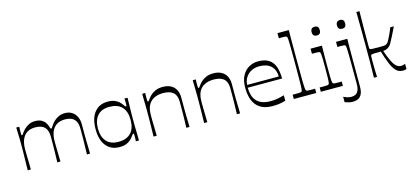

<svg xmlns="http://www.w3.org/2000/svg" viewBox="-71 -1319 4550 2094"><g transform="rotate(-15 2204.5 -272.0)"><path d="M88.6 0Q90.3 -55.3 90.8 -92.9Q91.3 -130.4 91.7 -155.7Q92.1 -181 92.6 -199Q93.1 -217 93.1 -233.1Q93.1 -249.3 93.1 -269Q93.1 -292.9 93.1 -311.2Q93.1 -329.6 92.6 -351Q92.1 -372.4 91.2 -403.3Q90.3 -434.1 88.6 -482.9H122.9Q121.9 -468.1 121.2 -453.9Q120.6 -439.7 120.6 -430.1Q120.6 -402.4 121.6 -393.9Q122.7 -385.4 128 -385.4Q133 -385.4 137.1 -390.5Q141.3 -395.6 151.7 -412Q161.7 -426.9 181.9 -446.8Q202 -466.7 232.6 -482.2Q263.3 -497.7 302.6 -497.7Q346.7 -497.7 373.9 -483.1Q401 -468.4 416.1 -446.8Q431.3 -425.1 438 -402.7Q443.6 -382.7 446.2 -378Q448.9 -373.3 453.7 -373.3Q457.9 -373.3 462.9 -378.6Q467.9 -383.9 478.4 -401.6Q492.1 -424 514.7 -446.1Q537.3 -468.1 569.2 -482.9Q601.1 -497.7 640.7 -497.7Q685.9 -497.7 719.1 -476.8Q752.3 -455.9 770.5 -418.4Q788.7 -380.9 788.7 -331.3Q788.7 -286.7 788.7 -255.3Q788.7 -223.9 788.8 -198Q788.9 -172.1 789.4 -145.4Q789.9 -118.7 790.8 -84.3Q791.7 -49.9 792.7 0H757.6Q758.6 -49.1 759.5 -82.2Q760.4 -115.3 761 -139.6Q761.6 -164 761.6 -184.9Q761.7 -205.7 761.7 -229.6Q761.7 -253.6 761.7 -287Q761.7 -346 742.1 -377.3Q722.4 -408.6 691.1 -420Q659.9 -431.4 623.9 -431.4Q566.6 -431.4 528.8 -406.7Q491 -382 472.6 -337Q454.3 -292 454.3 -231.3Q454.3 -211.1 454.3 -195Q454.3 -178.9 454.8 -156.7Q455.3 -134.6 456.3 -98.1Q457.3 -61.6 458.3 0H423.1Q424.1 -49.1 425.1 -82.6Q426 -116.1 426.6 -140.1Q427.1 -164 427.2 -185.3Q427.3 -206.6 427.3 -230.1Q427.3 -253.6 427.3 -287Q427.3 -346 407.6 -377.3Q388 -408.6 356.6 -420Q325.3 -431.4 289.3 -431.4Q233.7 -431.4 196.4 -408Q159 -384.6 139.8 -340Q120.6 -295.4 120.6 -231.3Q120.6 -210.3 120.6 -194.1Q120.6 -178 121.1 -155.9Q121.6 -133.7 122.6 -97.2Q123.6 -60.7 124.6 0Z M1123.7 14.9Q1027.6 14.9 973.6 -52.1Q919.6 -119 919.6 -240.7Q919.6 -362.4 973.6 -430.1Q1027.6 -497.7 1123.7 -497.7Q1170 -497.7 1200.9 -485.1Q1231.7 -472.6 1250.6 -454.6Q1269.6 -436.6 1279.7 -421.4Q1291 -405.3 1295.4 -400.3Q1299.9 -395.3 1304.9 -395.3Q1310.3 -395.3 1311.3 -402.7Q1312.3 -410.1 1312.3 -430.9Q1312.3 -440.1 1311.7 -454.2Q1311.1 -468.3 1310 -482.9H1345.1Q1344.3 -424.7 1343.4 -388.3Q1342.4 -351.9 1341.9 -327.9Q1341.4 -303.9 1341.4 -284.6Q1341.4 -265.4 1341.4 -240.7Q1341.4 -216.1 1341.4 -197.1Q1341.4 -178 1341.9 -154.3Q1342.4 -130.6 1343.4 -94.4Q1344.3 -58.1 1345.1 0H1310Q1311.1 -14.6 1311.7 -29.1Q1312.3 -43.6 1312.3 -54.6Q1312.3 -73.6 1311.3 -80.6Q1310.3 -87.6 1304.9 -87.6Q1299.9 -87.6 1295.4 -82.6Q1291 -77.6 1279.7 -61.4Q1269.6 -46.4 1250.6 -28.4Q1231.7 -10.3 1200.9 2.3Q1170 14.9 1123.7 14.9ZM1127.3 -43.4Q1218 -43.4 1266.6 -93.1Q1315.1 -142.7 1315.1 -240.7Q1315.1 -338.7 1266.6 -388.5Q1218 -438.3 1127.3 -438.3Q1038 -438.3 992.1 -385.9Q946.1 -333.6 946.1 -240.7Q946.1 -147.9 992.1 -95.6Q1038 -43.4 1127.3 -43.4Z M1509.6 0Q1511.3 -68.4 1511.8 -109.7Q1512.3 -151 1512.8 -176.9Q1513.3 -202.7 1513.3 -222.2Q1513.3 -241.7 1513.3 -266.4Q1513.3 -290.3 1513.3 -309.1Q1513.3 -328 1512.8 -349.4Q1512.3 -370.9 1511.8 -402.5Q1511.3 -434.1 1510.4 -482.9H1544.7Q1543.7 -466.4 1543.5 -453.1Q1543.3 -439.7 1543.3 -430.1Q1543.3 -402.4 1544.4 -393.9Q1545.4 -385.4 1550.7 -385.4Q1555.7 -385.4 1560.5 -390.3Q1565.3 -395.1 1575.9 -411.6Q1586.1 -426.7 1607.1 -446.8Q1628 -466.9 1662.1 -482.3Q1696.1 -497.7 1745.1 -497.7Q1800 -497.7 1837.2 -477.1Q1874.4 -456.4 1893.1 -419.2Q1911.9 -382 1911.9 -332.4Q1911.9 -287.9 1911.9 -255.9Q1911.9 -223.9 1911.9 -197.9Q1912 -171.9 1912.5 -144.9Q1913 -118 1913.9 -83.9Q1914.9 -49.9 1915.9 0H1879.9Q1880.9 -49.1 1881.8 -82.2Q1882.7 -115.3 1883.2 -139.6Q1883.7 -164 1883.8 -184.9Q1883.9 -205.7 1883.9 -229.6Q1883.9 -253.6 1883.9 -287Q1883.9 -331.6 1872.1 -359.9Q1860.3 -388.1 1839.2 -403.4Q1818.1 -418.7 1790.9 -425.1Q1763.6 -431.4 1731.6 -431.4Q1683.4 -431.4 1647.5 -417.8Q1611.6 -404.1 1587.9 -379Q1564.3 -353.9 1552.9 -318.3Q1541.6 -282.7 1541.6 -239Q1541.6 -215.4 1541.6 -197.6Q1541.6 -179.7 1542.1 -157.1Q1542.6 -134.6 1543.6 -98.1Q1544.6 -61.6 1545.6 0Z M2080.6 0Q2082.3 -68.4 2082.8 -109.7Q2083.3 -151 2083.8 -176.9Q2084.3 -202.7 2084.3 -222.2Q2084.3 -241.7 2084.3 -266.4Q2084.3 -290.3 2084.3 -309.1Q2084.3 -328 2083.8 -349.4Q2083.3 -370.9 2082.8 -402.5Q2082.3 -434.1 2081.4 -482.9H2115.7Q2114.7 -466.4 2114.5 -453.1Q2114.3 -439.7 2114.3 -430.1Q2114.3 -402.4 2115.4 -393.9Q2116.4 -385.4 2121.7 -385.4Q2126.7 -385.4 2131.5 -390.3Q2136.3 -395.1 2146.9 -411.6Q2157.1 -426.7 2178.1 -446.8Q2199 -466.9 2233.1 -482.3Q2267.1 -497.7 2316.1 -497.7Q2371 -497.7 2408.2 -477.1Q2445.4 -456.4 2464.1 -419.2Q2482.9 -382 2482.9 -332.4Q2482.9 -287.9 2482.9 -255.9Q2482.9 -223.9 2482.9 -197.9Q2483 -171.9 2483.5 -144.9Q2484 -118 2484.9 -83.9Q2485.9 -49.9 2486.9 0H2450.9Q2451.9 -49.1 2452.8 -82.2Q2453.7 -115.3 2454.2 -139.6Q2454.7 -164 2454.8 -184.9Q2454.9 -205.7 2454.9 -229.6Q2454.9 -253.6 2454.9 -287Q2454.9 -331.6 2443.1 -359.9Q2431.3 -388.1 2410.2 -403.4Q2389.1 -418.7 2361.9 -425.1Q2334.6 -431.4 2302.6 -431.4Q2254.4 -431.4 2218.5 -417.8Q2182.6 -404.1 2158.9 -379Q2135.3 -353.9 2123.9 -318.3Q2112.6 -282.7 2112.6 -239Q2112.6 -215.4 2112.6 -197.6Q2112.6 -179.7 2113.1 -157.1Q2113.6 -134.6 2114.6 -98.1Q2115.6 -61.6 2116.6 0Z M2854.4 14.9Q2784.4 14.9 2737.9 -6.3Q2691.4 -27.4 2663.9 -64.6Q2636.4 -101.7 2624.5 -149.8Q2612.6 -197.9 2612.6 -251.7Q2612.6 -337.4 2642.1 -391.6Q2671.7 -445.7 2719.4 -471.7Q2767 -497.7 2820 -497.7Q2901.4 -497.7 2946.4 -465.7Q2991.3 -433.7 3009.4 -377.9Q3027.6 -322 3027.6 -248.9H2639.3Q2640.1 -208.1 2649.5 -170.7Q2658.9 -133.3 2681.8 -104.6Q2704.7 -75.9 2744.2 -59.2Q2783.7 -42.6 2844.1 -42.6Q2885.1 -42.6 2921.1 -49Q2957 -55.4 2998.3 -67.6V-5.9Q2957 6.6 2923.2 10.7Q2889.4 14.9 2854.4 14.9ZM2998.1 -279.9Q2998.1 -355.3 2952.3 -398.9Q2906.4 -442.4 2820 -442.4Q2772.4 -442.4 2732.6 -422.9Q2692.9 -403.3 2668.6 -366.7Q2644.3 -330.1 2640.9 -279.9Z M3093.1 0V-48.7Q3108.4 -48.6 3121.2 -48.4Q3134 -48.3 3144.9 -48.3Q3171.1 -48.3 3180.7 -50Q3190.3 -51.7 3194.6 -55Q3197.7 -57.1 3199.8 -63.1Q3201.9 -69.1 3203.4 -85.7Q3204.9 -102.3 3205.4 -135.4Q3206 -168.6 3206.4 -224.6Q3206.9 -280.7 3206.9 -367.3Q3206.9 -452.1 3206.4 -507.8Q3206 -563.4 3205.4 -596.2Q3204.9 -629 3203.4 -645.2Q3201.9 -661.4 3199.8 -667.5Q3197.7 -673.6 3194.6 -675.7Q3190.3 -679.8 3180.9 -681.1Q3171.6 -682.3 3147.9 -682.3Q3139 -682.3 3129 -682.2Q3119 -682.1 3106.9 -681.8V-740H3235.4Q3235.3 -722.3 3234.8 -702.4Q3234.3 -682.6 3234.2 -655.6Q3234.1 -628.7 3234.1 -589.7Q3234.1 -550.7 3234.1 -495.7Q3234.1 -440.7 3234.1 -364.3Q3234.1 -278.6 3234.6 -223.1Q3235 -167.6 3236 -134.8Q3237 -102 3238.5 -85.6Q3240 -69.1 3242.1 -63.1Q3244.1 -57.1 3247.3 -55Q3252.4 -50.9 3262.4 -49.6Q3272.3 -48.3 3301.3 -48.3Q3311 -48.3 3322.1 -48.4Q3333.3 -48.6 3346.7 -48.7V0Z M3398.1 0V-48.7Q3412.6 -48.6 3424.9 -48.4Q3437.3 -48.3 3447.3 -48.3Q3475.3 -48.3 3485.3 -49.6Q3495.3 -50.9 3499.6 -55Q3503.7 -58.1 3505.9 -65.1Q3508 -72 3509.4 -90.2Q3510.9 -108.4 3511.4 -143.4Q3511.9 -178.4 3511.9 -237.9Q3511.9 -296.4 3511.4 -331.1Q3510.9 -365.7 3509.4 -383.6Q3508 -401.4 3505.9 -408.4Q3503.7 -415.4 3499.6 -418.6Q3495.3 -422.7 3485.9 -424Q3476.6 -425.3 3452 -425.3Q3443.1 -425.3 3433.6 -425.2Q3424 -425.1 3411.9 -424.9V-482.9H3539.9Q3539.7 -465.7 3539.2 -433.9Q3538.7 -402 3538.2 -365.4Q3537.7 -328.9 3537.7 -296.7Q3537.7 -264.6 3537.7 -246.1Q3537.7 -183.6 3538.2 -146.9Q3538.7 -110.1 3540.1 -91.2Q3541.6 -72.3 3544.1 -65.2Q3546.7 -58.1 3550.9 -55Q3556 -50.9 3565.6 -49.6Q3575.3 -48.3 3604.1 -48.3Q3613.6 -48.3 3624.2 -48.4Q3634.9 -48.6 3647.4 -48.7V0ZM3516.7 -604.1Q3469.3 -604.1 3469.3 -653Q3469.3 -702.7 3516.7 -702.7Q3561.7 -702.7 3561.7 -653Q3561.7 -604.1 3516.7 -604.1Z M3802.9 -603.6Q3755.4 -603.6 3755.4 -652.4Q3755.4 -702.1 3802.9 -702.1Q3847.9 -702.1 3847.9 -652.4Q3847.9 -603.6 3802.9 -603.6ZM3619.1 116.1Q3634.4 123.6 3658.6 131.7Q3682.7 139.9 3706.4 139.9Q3719.1 139.9 3731 137.5Q3742.9 135.1 3752.9 130.6Q3774 119.6 3786.6 92.6Q3799.1 65.6 3799.1 15.7Q3799.1 -109.4 3798.7 -189.6Q3798.3 -269.7 3797.7 -315.3Q3797.1 -360.9 3795.6 -381.9Q3794.1 -402.9 3792.1 -409.6Q3790 -416.4 3786.9 -418.6Q3782.6 -422.7 3773.6 -424Q3764.6 -425.3 3740 -425.3Q3731.1 -425.3 3721.1 -425.2Q3711.1 -425.1 3699 -424.9V-482.9H3826.6Q3826.4 -468.4 3825.9 -438.3Q3825.4 -408.1 3825.4 -370Q3825.3 -331.9 3825.3 -292.8Q3825.3 -253.7 3825.3 -221.9Q3825.3 -190 3825.3 -173.4Q3825.3 -138.7 3825.3 -115.6Q3825.3 -92.6 3825.3 -70.9Q3825.3 -49.1 3825.3 -19.7Q3825.3 9.7 3825.3 56.3Q3825.3 110.7 3809.6 141.4Q3794 172.1 3767.6 184.1Q3741.3 196.1 3708.9 196.1Q3686.4 196.1 3663.1 190.3Q3639.7 184.4 3619.1 177.1Z M3997.4 1.7Q3998.4 -54.9 3998.9 -91.5Q3999.4 -128.1 3999.9 -151Q4000.4 -173.9 4000.4 -190.3Q4000.4 -206.7 4000.4 -221.7Q4000.4 -236.7 4000.4 -257.7Q4000.4 -278.7 4000.4 -316Q4000.4 -353.3 4000.4 -402.7Q4000.4 -452.1 3999.9 -508.4Q3999.4 -564.7 3998.9 -624.1Q3998.4 -683.4 3997.4 -740H4032.6Q4031.6 -682.1 4031.1 -619.9Q4030.6 -557.6 4030.1 -500.7Q4029.6 -443.9 4029.6 -403.1Q4029.6 -362.3 4029.6 -348.6Q4029.6 -330.1 4030.6 -323.1Q4031.7 -316.1 4034.4 -312.6Q4040.1 -307.9 4061.2 -306.6Q4082.3 -305.3 4127.9 -305.3Q4166.3 -305.3 4185.1 -306.3Q4203.9 -307.3 4212.1 -310.4Q4220.4 -313.4 4226.6 -317.9Q4237.1 -325.7 4248.7 -346.4Q4260.3 -367.1 4271.6 -390.6Q4282.9 -413.7 4288 -425.4Q4293.1 -437.1 4297.9 -448.6Q4302.6 -460.1 4311.1 -482.9H4352.3Q4325 -426.1 4306.6 -390.9Q4288.3 -355.7 4277.7 -335.4Q4267.1 -315 4260.9 -305.1Q4254.7 -295.1 4249.9 -290Q4242.1 -281.3 4230.2 -273.1Q4218.3 -264.9 4203.1 -259.9Q4188 -254.9 4170.4 -254Q4196 -180.4 4218.4 -134.3Q4240.7 -88.1 4264.1 -67Q4287.6 -45.9 4317.3 -45.9Q4330.6 -45.9 4343.3 -49.1Q4356 -52.4 4364.7 -57.7V2.4Q4360.9 4 4353.6 5.9Q4346.4 7.7 4338.3 8.4Q4330.1 9.1 4320.7 9.1Q4276.6 9.1 4246.1 -23.1Q4215.6 -55.3 4191.6 -114.6Q4167.6 -173.9 4143.6 -253.9Q4084.7 -253.9 4061.6 -252.8Q4038.6 -251.7 4033.4 -245Q4029.4 -240.6 4028.9 -228.1Q4028.4 -215.7 4028.4 -176.4Q4028.4 -171.6 4028.5 -150.9Q4028.6 -130.1 4029.1 -101.9Q4029.7 -73.7 4030.6 -45.7Q4031.6 -17.7 4032.6 1.7Z"/></g></svg>

Font: Ojuju ExtraLight
Style: Regular
Weight: 200
Designer: Chisaokwu Joboson, Mirko Velimirovic
Foundry: Udi Foundry
Version: Version 1.000